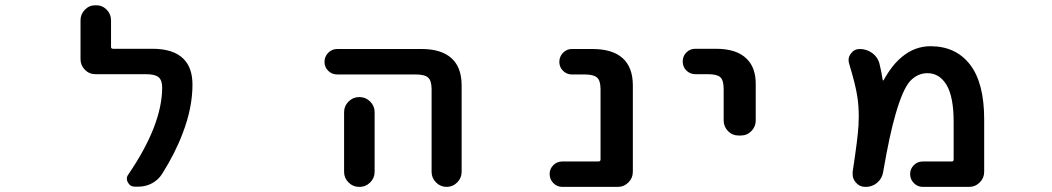

<svg xmlns="http://www.w3.org/2000/svg" viewBox="-20 -736 4040 737"><path d="M497.1 -19.5Q479.5 -19.5 470.7 -36.1Q466.8 -43 466.8 -49.8Q466.8 -58.6 472.7 -66.4Q602.5 -256.8 602.5 -400.4Q602.5 -427.7 588.9 -439.5Q575.2 -451.2 541 -451.2H346.7Q322.3 -451.2 305.7 -468.3Q289.1 -485.4 289.1 -508.8V-658.2Q289.1 -681.6 305.7 -698.7Q322.3 -715.8 346.7 -715.8H348.6Q373 -715.8 389.6 -698.7Q406.2 -681.6 406.2 -658.2V-555.7Q406.2 -548.8 414.1 -548.8H564.5Q646.5 -548.8 684.6 -509.8Q718.8 -475.6 718.8 -411.1Q718.8 -322.3 681.6 -225.6Q653.3 -149.4 601.6 -67.4Q586.9 -44.9 563 -32.2Q539.1 -19.5 511.7 -19.5Z M1636.7 -76.2V-393.6Q1636.7 -425.8 1623.5 -438Q1610.4 -450.2 1575.2 -450.2H1274.4Q1253.9 -450.2 1239.7 -464.4Q1225.6 -478.5 1225.6 -498.5Q1225.6 -518.6 1239.7 -533.2Q1253.9 -547.9 1274.4 -547.9H1598.6Q1673.8 -547.9 1712.9 -512.7Q1752 -477.5 1752 -408.2V-76.2Q1752 -52.7 1734.9 -35.6Q1717.8 -18.6 1694.3 -18.6Q1670.9 -18.6 1653.8 -35.6Q1636.7 -52.7 1636.7 -76.2ZM1358.4 -18.6Q1335 -18.6 1317.9 -35.6Q1300.8 -52.7 1300.8 -76.2V-305.7Q1300.8 -329.1 1317.9 -346.2Q1335 -363.3 1358.4 -363.3H1360.4Q1383.8 -363.3 1400.9 -346.2Q1418 -329.1 1418 -305.7V-76.2Q1418 -52.7 1400.9 -35.6Q1383.8 -18.6 1360.4 -18.6Z M2138.7 -18.6Q2118.2 -18.6 2104 -33.2Q2089.8 -47.9 2089.8 -67.9Q2089.8 -87.9 2104 -102.1Q2118.2 -116.2 2138.7 -116.2H2277.3Q2285.2 -116.2 2285.2 -124V-393.6Q2285.2 -426.8 2271.5 -438.5Q2258.8 -450.2 2223.6 -450.2H2174.8Q2155.3 -450.2 2141.1 -464.4Q2127 -478.5 2127 -498.5Q2127 -518.6 2141.1 -533.2Q2155.3 -547.9 2174.8 -547.9H2253.9Q2331.1 -547.9 2370.1 -512.7Q2409.2 -477.5 2409.2 -408.2V-76.2Q2409.2 -52.7 2392.1 -35.6Q2375 -18.6 2351.6 -18.6Z M2815.4 -215.8Q2791 -215.8 2774.4 -232.9Q2757.8 -250 2757.8 -273.4V-394.5Q2757.8 -427.7 2745.1 -439.5Q2732.4 -451.2 2697.3 -451.2H2649.4Q2628.9 -451.2 2614.7 -465.3Q2600.6 -479.5 2600.6 -500Q2600.6 -520.5 2614.7 -534.7Q2628.9 -548.8 2649.4 -548.8H2727.5Q2808.6 -548.8 2846.7 -509.8Q2881.8 -475.6 2880.9 -410.2V-273.4Q2880.9 -250 2864.3 -232.9Q2847.7 -215.8 2823.2 -215.8Z M3522.5 -18.6Q3502 -18.6 3487.8 -33.2Q3473.6 -47.9 3473.6 -67.9Q3473.6 -87.9 3487.8 -102.1Q3502 -116.2 3522.5 -116.2H3633.8Q3640.6 -116.2 3640.6 -124V-268.6Q3640.6 -364.3 3613.3 -410.2Q3585.9 -455.1 3540 -455.1Q3502 -455.1 3473.6 -424.8Q3445.3 -393.6 3418 -298.8Q3394.5 -218.8 3370.1 -76.2Q3366.2 -50.8 3347.2 -34.7Q3328.1 -18.6 3303.7 -18.6H3301.8Q3279.3 -18.6 3264.6 -36.1Q3252.9 -49.8 3252.9 -67.4Q3252.9 -71.3 3252.9 -76.2Q3272.5 -204.1 3275.4 -254.9Q3276.4 -272.5 3276.4 -290Q3276.4 -331.1 3270.5 -367.2Q3264.6 -408.2 3239.3 -492.2Q3237.3 -499 3237.3 -505.9Q3237.3 -518.6 3246.1 -530.3Q3258.8 -547.9 3280.3 -547.9Q3306.6 -547.9 3327.6 -532.7Q3348.6 -517.6 3355.5 -493.2Q3363.3 -461.9 3368.2 -429.7Q3368.2 -427.7 3369.6 -427.2Q3371.1 -426.8 3372.1 -428.7Q3405.3 -488.3 3443.4 -518.6Q3492.2 -558.6 3551.8 -558.6Q3649.4 -558.6 3704.1 -487.3Q3757.8 -417 3757.8 -278.3V-76.2Q3757.8 -52.7 3740.7 -35.6Q3723.6 -18.6 3700.2 -18.6Z"/></svg>

Font: Rounded Mgen+ 2m medium
Style: Regular
Weight: 500
Designer: [Source Han Sans]
Ryoko NISHIZUKA  (kana & ideographs); Paul D. Hunt (Latin, Greek & Cyrillic); Wenlong ZHANG  (bopomofo
Version: Version 1.059.20150602